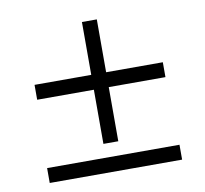

<svg xmlns="http://www.w3.org/2000/svg" viewBox="-69 -662 788 737"><g transform="rotate(-10 325.0 -293.5)"><path d="M75 -323V-381H575V-323ZM296 -112V-587H354V-112ZM67 0V-58H583V0Z"/></g></svg>

Font: Azeret Mono ExtraLight
Style: Regular
Weight: 250
Designer: Martin Vácha
Foundry: Displaay
Version: Version 1.002